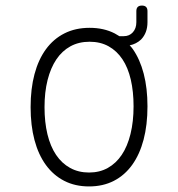

<svg xmlns="http://www.w3.org/2000/svg" viewBox="-20 -660 640 690"><path d="M300 10Q250 10 211 -10Q172 -30 145 -67Q118 -104 104 -156.5Q90 -209 90 -275Q90 -341 104 -393.5Q118 -446 145 -483Q172 -520 211.5 -540Q251 -560 302 -560Q353 -560 392 -540Q401 -535 409 -530H425Q445 -530 457.5 -544Q470 -558 470 -580V-620Q470 -630 475 -635Q480 -640 490 -640Q500 -640 505 -635Q510 -630 510 -620V-580Q510 -542 487 -518Q470 -502 446 -497Q452 -491 457 -484Q483 -447 496.5 -395Q510 -343 510 -278Q510 -211 496 -158Q482 -105 455 -67.5Q428 -30 389 -10Q350 10 300 10ZM300 -40Q338 -40 367.5 -56.5Q397 -73 417.5 -103.5Q438 -134 449 -178.5Q460 -223 460 -278Q460 -331 450 -374Q440 -417 420 -447Q400 -477 370.5 -493.5Q341 -510 302 -510Q263 -510 233 -493.5Q203 -477 182.5 -446.5Q162 -416 151 -372.5Q140 -329 140 -275Q140 -221 150.5 -177.5Q161 -134 181.5 -103.5Q202 -73 232 -56.5Q262 -40 300 -40Z"/></svg>

Font: Maple Mono NL Thin
Style: Regular
Weight: 250
Monospace: yes
Designer: subframe7536
Version: Version 7.000